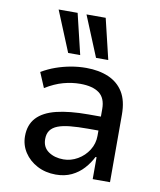

<svg xmlns="http://www.w3.org/2000/svg" viewBox="-85 -820 749 896"><g transform="rotate(10 289.5 -371.5)"><path d="M240 9Q191 9 152 -11.5Q113 -32 90.5 -66.5Q68 -101 68 -143Q68 -197 99 -230.5Q130 -264 191 -279Q252 -294 342 -294H416V-228H351Q302 -228 267 -224.5Q232 -221 209 -212Q186 -203 174.5 -187Q163 -171 163 -146Q163 -107 192 -87Q221 -67 263 -67Q298 -67 330 -85.5Q362 -104 381.5 -135Q401 -166 401 -203V-330Q401 -382 370 -405Q339 -428 280 -428Q241 -428 200.5 -417Q160 -406 116 -379L86 -450Q118 -469 152 -481Q186 -493 222 -499.5Q258 -506 295 -506Q355 -506 400.5 -486.5Q446 -467 471 -426.5Q496 -386 496 -320V0H414V-104H409Q394 -74 370.5 -48Q347 -22 314.5 -6.5Q282 9 240 9ZM331 -560 252 -752H343L389 -560ZM199 -560 120 -752H210L256 -560Z"/></g></svg>

Font: Nunito Sans 7pt SemiCondensed Medium
Style: Regular
Weight: 500
Width: 4
Designer: Vernon Adams
Foundry: Vernon Adams
Version: Version 3.101;gftools[0.9.27]